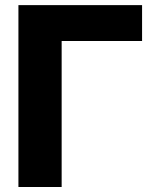

<svg xmlns="http://www.w3.org/2000/svg" viewBox="-20 -748 617 768"><path d="M548.3 -727.5V-584H226.6V0H53.7V-727.5Z"/></svg>

Font: Inter 20pt ExtraBold
Style: Regular
Weight: 800
Version: Version 4.001;git-66647c0bb